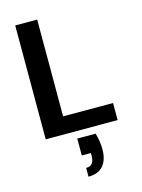

<svg xmlns="http://www.w3.org/2000/svg" viewBox="-142 -780 841 1140"><g transform="rotate(-15 278.5 -210.0)"><path d="M68 0V-700H203V-105H510V0ZM256 280V226Q282 226 294 210.5Q306 195 306 163V148H250V44H363Q371 71 374.5 96Q378 121 378 144Q378 208 347.5 244Q317 280 256 280Z"/></g></svg>

Font: DM Sans 20pt
Style: Bold
Weight: 700
Version: Version 4.004;gftools[0.9.30]